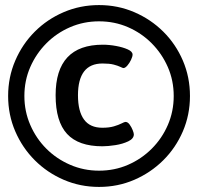

<svg xmlns="http://www.w3.org/2000/svg" viewBox="-20 -728 779 756"><path d="M370 8Q296 8 231 -20Q166 -48 117 -97Q68 -146 40 -211Q12 -276 12 -350Q12 -424 40 -489.2Q68 -554.4 117 -603.4Q166 -652.4 231 -680.2Q296 -708 370 -708Q444 -708 509 -680Q574 -652 623.2 -603.1Q672.4 -554.1 700.2 -489.1Q728 -424 728 -350Q728 -276 700.1 -211Q672.2 -146 622.9 -97Q573.5 -48 508.8 -20Q444 8 370 8ZM383 -152Q289 -152 244 -200.8Q199 -249.7 199 -353Q199 -552 385 -552Q410 -552 437 -547Q464 -542 483 -533.5Q502 -525 502 -512.9Q502 -505.3 496 -492.5Q490 -479.7 481.4 -469.8Q472.9 -460 466 -460Q463.4 -460 453.8 -464.7Q444.2 -469.3 427.6 -473.7Q411 -478 384 -478Q335 -478 311 -446.5Q287 -415 287 -353Q287 -290 310.7 -257.5Q334.3 -225 383 -225Q409.8 -225 428.4 -230.5Q447 -236 458.6 -242Q470.3 -248 474 -248Q483 -248 490.5 -237.5Q498 -227 502.5 -215.5Q507 -204 507 -199Q507 -182 485 -171.5Q463 -161 434 -156.5Q405 -152 383 -152ZM370 -56Q431 -56 484 -79Q537 -102 577.5 -142.5Q618 -183 641 -236.2Q664 -289.5 664 -349.8Q664 -411 640.8 -464Q617.6 -516.9 577.3 -557.5Q537 -598 484 -621Q431 -644 369.8 -644Q309.5 -644 256.2 -621Q203 -598 162.7 -557.5Q122.4 -516.9 99.2 -464Q76 -411 76 -350Q76 -289.5 99.2 -236.1Q122.3 -182.7 162.5 -142.5Q202.7 -102.3 256.1 -79.2Q309.5 -56 370 -56Z"/></svg>

Font: Asap
Style: Regular
Weight: 400
Designer: Pablo Cosgaya
Foundry: Omnibus-Type
Version: Version 3.001